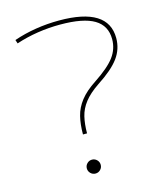

<svg xmlns="http://www.w3.org/2000/svg" viewBox="-112 -822 766 908"><g transform="rotate(-15 271.5 -368.0)"><path d="M233 -190Q233 -239 242.5 -278Q252 -317 278.5 -351Q305 -385 354 -417Q425 -464 454 -503Q483 -542 483 -590Q483 -656 429.5 -688Q376 -720 263 -720Q207 -720 152 -711.5Q97 -703 46 -686L40 -704Q92 -722 148.5 -731Q205 -740 263 -740Q503 -740 503 -590Q503 -536 471 -492.5Q439 -449 365 -401Q319 -370 294.5 -338.5Q270 -307 261.5 -271Q253 -235 253 -190ZM243 4Q229 4 219 -6Q209 -16 209 -30Q209 -44 219 -54Q229 -64 243 -64Q257 -64 267 -54Q277 -44 277 -30Q277 -16 267 -6Q257 4 243 4Z"/></g></svg>

Font: M PLUS 2 Thin Thin
Style: Regular
Weight: 250
Version: Version 1.001